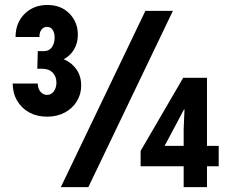

<svg xmlns="http://www.w3.org/2000/svg" viewBox="-20 -764 946 784"><path d="M171.9 -287.6Q130.9 -287.6 99.6 -304.7Q68.4 -321.8 50.3 -352.3Q32.2 -382.8 31.7 -422.9H134.3Q134.3 -402.3 145.3 -389.4Q156.2 -376.5 171.9 -376.5Q189.5 -376.5 200 -391.4Q210.4 -406.2 210.4 -426.8Q210.4 -452.1 194.8 -467.8Q179.2 -483.4 150.9 -483.4H132.3L134.3 -555.2H159.7Q180.2 -555.2 191.7 -571Q203.1 -586.9 203.1 -610.4Q203.1 -629.4 195.1 -641.8Q187 -654.3 171.4 -654.3Q158.2 -654.3 149.4 -643.1Q140.6 -631.8 141.1 -612.8H43.5Q43.5 -670.9 80.3 -707.3Q117.2 -743.7 173.3 -743.7Q229.5 -743.7 263.7 -708.5Q297.9 -673.3 297.9 -622.1Q297.9 -587.4 281.7 -561Q265.6 -534.7 237.3 -520.5Q209 -506.3 172.9 -507.3V-533.7Q212.9 -534.7 244.1 -520.3Q275.4 -505.9 293.5 -478.8Q311.5 -451.7 311.5 -415Q311.5 -378.9 293.5 -349.9Q275.4 -320.8 244.1 -304.2Q212.9 -287.6 171.9 -287.6ZM228.5 0 573.7 -719.7H686L340.8 0ZM730 0V-237.8L733.4 -317.4H731.4L696.8 -252L653.3 -170.4V-168.5H873V-85H554.2V-147.9L728 -446.3H825.2V0Z"/></svg>

Font: Reddit Sans Condensed
Style: Bold
Weight: 700
Designer: Stephen Hutchings
Foundry: Reddit
Version: Version 1.014